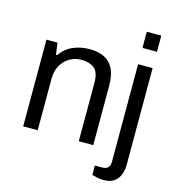

<svg xmlns="http://www.w3.org/2000/svg" viewBox="-128 -833 1035 1125"><g transform="rotate(15 389.0 -270.5)"><path d="M67 0V-526H134L144 -455H151Q182 -499 228 -518.5Q274 -538 328 -538Q378 -538 415 -520.5Q452 -503 472 -463.5Q492 -424 492 -359V0H404V-353Q404 -420 374 -442.5Q344 -465 295 -465Q258 -465 226 -446.5Q194 -428 174.5 -394Q155 -360 155 -311V0ZM601 182Q583 182 564 178Q545 174 532 170V113H576Q623 113 623 65V-526H711V61Q711 91 701 118.5Q691 146 667.5 164Q644 182 601 182ZM623 -625V-723H711V-625Z"/></g></svg>

Font: Archivo VF Beta
Style: Regular
Weight: 400
Designer: Hector Gatti
Foundry: Omnibus-Type
Version: Version 1.002